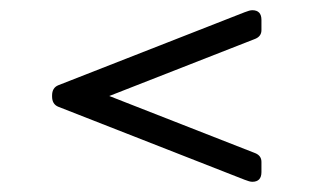

<svg xmlns="http://www.w3.org/2000/svg" viewBox="-20 -522 629 376"><path d="M492 -463Q492 -451 480 -446L194 -334L480 -222Q492 -217 492 -205V-185Q492 -166 474 -166Q469 -166 459 -170L94 -313Q82 -318 82 -333V-335Q82 -350 94 -355L459 -498Q469 -502 474 -502Q492 -502 492 -483Z"/></svg>

Font: Solway Light
Style: Regular
Weight: 300
Designer: Mariya V. Pigoulevskaya
Foundry: The Northern Block Ltd.
Version: Version 1.000;hotconv 1.0.109;makeotfexe 2.5.65596